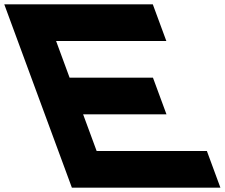

<svg xmlns="http://www.w3.org/2000/svg" viewBox="-269 -805 1042 890"><path d="M354.3 -785H439.3L502 -615H417H-9L53.6 -445H342.3H440L502.7 -275H405H116.3L179 -105H605H690L752.7 65H667.7H149.2H64.2L32.9 -20L-61.2 -275L-123.9 -445L-217.9 -700L-249.2 -785H-164.2Z"/></svg>

Font: Nordica Plus
Style: NordicaClassicBkExtOpObl
Weight: 900
Version: Version 1.01